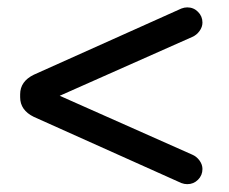

<svg xmlns="http://www.w3.org/2000/svg" viewBox="-20 -542 606 507"><path d="M459 -58.6 69.3 -233.4Q33.2 -251 33.2 -285.2V-293Q33.2 -327.1 69.3 -344.7L459 -519.5Q466.8 -522.5 474.6 -522.5Q491.2 -522.5 502.9 -510.7Q514.6 -499 514.6 -482.4Q514.6 -470.7 506.8 -460Q499 -449.2 487.3 -444.3L137.7 -289.1L487.3 -133.8Q499 -128.9 506.8 -118.2Q514.6 -107.4 514.6 -95.7Q514.6 -79.1 502.9 -67.4Q491.2 -55.7 474.6 -55.7Q466.8 -55.7 459 -58.6Z"/></svg>

Font: YuPearl-Regular
Style: Regular
Weight: 400
Designer: Max Yao
Foundry: Max-Everyday
Version: Version 1.011; ttfautohint (v1.8.3)